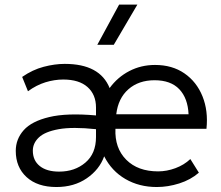

<svg xmlns="http://www.w3.org/2000/svg" viewBox="-20 -774 931 810"><path d="M218 15Q138 15 92.2 -26.8Q46.5 -68.5 46.5 -137.5Q46.5 -187 80 -224.8Q113.5 -262.5 187.8 -280.2Q262 -298 385 -287V-320.5Q385 -375 349.2 -406.8Q313.5 -438.5 247 -438.5Q209.5 -438.5 171.5 -426.8Q133.5 -415 98 -389L73.5 -449.5Q117.5 -480 164.2 -492.2Q211 -504.5 253 -504.5Q401.5 -504.5 442.5 -402.5Q476 -448.5 525.5 -474.2Q575 -500 634 -500Q706.5 -500 758 -464.5Q809.5 -429 834.2 -367.8Q859 -306.5 851 -230.5H467Q463.5 -149.5 512.5 -100.2Q561.5 -51 647 -51Q683.5 -51 720 -64.5Q756.5 -78 783 -103L819 -45.5Q784.5 -15.5 736.5 -0.2Q688.5 15 641.5 15Q567 15 509 -18.8Q451 -52.5 419.5 -114.5Q399.5 -58.5 346 -21.8Q292.5 15 218 15ZM470.5 -292H775.5Q772.5 -359.5 736.5 -397.5Q700.5 -435.5 632 -435.5Q565 -435.5 521.8 -397.5Q478.5 -359.5 470.5 -292ZM118.5 -138.5Q118.5 -97 147.8 -73.5Q177 -50 229.5 -50Q295.5 -50 340.2 -88Q385 -126 385 -196V-229Q286 -239.5 227.8 -229Q169.5 -218.5 144 -194.2Q118.5 -170 118.5 -138.5ZM390.5 -585 482.5 -754.5H559.5L460 -585Z"/></svg>

Font: Geologica ExtraLight
Style: Regular
Weight: 200
Designer: Sindre Bremnes, Frode Helland
Foundry: Monokrom Skriftforlag AS
Version: Version 1.010; ttfautohint (v1.8.4.7-5d5b);gftools[0.9.28]